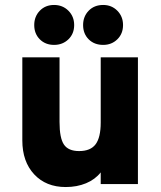

<svg xmlns="http://www.w3.org/2000/svg" viewBox="-20 -742 651 774"><path d="M245 12Q165.5 12 117.8 -39.2Q70 -90.5 70 -176V-511H220V-250Q220 -185.5 237.8 -159.2Q255.5 -133 299 -133Q345 -133 365.5 -160.5Q386 -188 386 -248V-511H536V0H386V-47Q363.5 -18.5 326.8 -3.2Q290 12 245 12ZM396 -561Q360 -561 337.5 -583.5Q315 -606 315 -641Q315 -675.5 337.5 -698.8Q360 -722 396 -722Q430 -722 453 -698.8Q476 -675.5 476 -641Q476 -606 453 -583.5Q430 -561 396 -561ZM198 -561Q163 -561 140.5 -583.5Q118 -606 118 -641Q118 -675.5 140.5 -698.8Q163 -722 198 -722Q232.5 -722 255.8 -698.8Q279 -675.5 279 -641Q279 -606 255.8 -583.5Q232.5 -561 198 -561Z"/></svg>

Font: Overpass Black
Style: Regular
Weight: 900
Designer: Delve Withrington, Dave Bailey, Thomas Jockin
Foundry: Delve Fonts LLC
Version: Version 4.000; ttfautohint (v1.8.3)